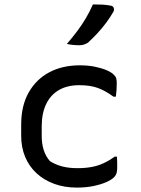

<svg xmlns="http://www.w3.org/2000/svg" viewBox="-20 -839 640 870"><path d="M341 -543Q380 -543 411 -536.5Q442 -530 464 -520.5Q486 -511 496 -500Q504 -493 506.5 -484.5Q509 -476 509 -462Q509 -446 508 -431Q507 -416 505 -401H494Q459 -427 424.5 -440Q390 -453 339 -453Q285 -453 247 -431Q209 -409 189 -367Q169 -325 169 -267V-223Q169 -188 178 -159.5Q187 -131 206 -109Q231 -93 261.5 -85Q292 -77 331 -77Q367 -77 396 -82.5Q425 -88 450.5 -100Q476 -112 499 -129H510Q511 -117 511 -104Q511 -91 511 -76Q511 -64 508 -54Q505 -44 497 -36Q485 -24 461 -13.5Q437 -3 403.5 4Q370 11 328 11Q272 11 225.5 -6Q179 -23 145.5 -54Q112 -85 94 -128Q76 -171 76 -223V-275Q76 -360 110 -420Q144 -480 203.5 -511.5Q263 -543 341 -543ZM401 -819Q426 -819 445 -818Q464 -817 484 -813Q493 -811 495.5 -802.5Q498 -794 494 -786Q479 -760 461.5 -736.5Q444 -713 424 -691Q404 -669 379 -646Q370 -640 360.5 -637Q351 -634 340 -634Q325 -634 310.5 -635.5Q296 -637 283 -640Q308 -669 329.5 -697.5Q351 -726 369 -756.5Q387 -787 401 -819Z"/></svg>

Font: Rec Mono Semicasual
Style: Regular
Weight: 400
Version: Version 1.085; ttfautohint (v1.8.4.7-5d5b)